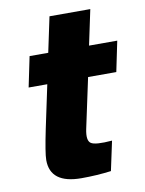

<svg xmlns="http://www.w3.org/2000/svg" viewBox="-80 -741 613 811"><g transform="rotate(-10 226.5 -335.5)"><path d="M259 -188Q249 -140 267.5 -127.5Q286 -115 358 -121L331 5Q269 13 204 13Q70 13 70 -88Q70 -118 91 -219L130 -403H50L77 -533H157L189 -684H364L332 -533H453L426 -403H305Z"/></g></svg>

Font: Nacelle Heavy
Style: Italic
Weight: 800
Italic angle: -12°
Designer: Sora Sagano
Foundry: Sora Sagano
Version: Version 1.000;FEAKit 1.0